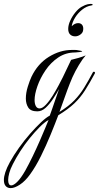

<svg xmlns="http://www.w3.org/2000/svg" viewBox="-118 -568 509 988"><path d="M-63 400Q-79 400 -88.5 389.5Q-98 379 -98 358Q-98 341 -90.5 318Q-83 295 -67 266Q-47 230 -20 192Q7 154 37 120Q67 86 93.5 61Q120 36 138 27Q142 17 149.5 -5Q157 -27 165.5 -51.5Q174 -76 180 -93Q186 -110 186 -110Q172 -85 154.5 -58.5Q137 -32 117 -13.5Q97 5 74 5Q40 5 27.5 -14.5Q15 -34 15 -61Q15 -90 25 -122Q35 -154 44 -173Q76 -240 133.5 -275.5Q191 -311 252 -311Q260 -311 268.5 -311Q277 -311 285 -309Q305 -306 305 -304Q305 -302 290.5 -300Q276 -298 269 -298Q220 -298 181.5 -272Q143 -246 116 -206Q89 -166 74.5 -124.5Q60 -83 60 -53Q60 -34 66.5 -22Q73 -10 86 -10Q100 -10 118 -29Q136 -48 153 -75.5Q170 -103 184 -129.5Q198 -156 205 -170L248 -260Q265 -264 286 -270Q307 -276 323 -283Q307 -265 288 -233.5Q269 -202 255 -171Q240 -136 229.5 -107.5Q219 -79 209.5 -52Q200 -25 188 8Q236 -22 264.5 -51.5Q293 -81 314.5 -116Q336 -151 360 -196Q362 -199 365 -199Q368 -199 370 -196.5Q372 -194 370 -190Q343 -140 319.5 -103Q296 -66 264.5 -36Q233 -6 182 25Q165 70 142 126Q119 182 92.5 235.5Q66 289 37 329Q12 364 -15.5 382Q-43 400 -63 400ZM-60 386Q-48 386 -29.5 368Q-11 350 12 310Q31 276 50.5 235.5Q70 195 87 156Q104 117 116 88Q128 59 132 49Q111 61 86 86Q61 111 35 143Q9 175 -13.5 210Q-36 245 -52 277Q-65 302 -70.5 323Q-76 344 -76 358Q-76 386 -60 386ZM269 -381Q253 -381 243 -390.5Q233 -400 233 -419Q233 -439 243.5 -462Q254 -485 270 -504.5Q286 -524 302 -533Q322 -544 333 -546Q344 -548 348 -548Q359 -548 359 -543Q359 -541 352 -540Q327 -536 305 -518.5Q283 -501 268.5 -477.5Q254 -454 251 -433Q267 -449 284 -449Q298 -449 305 -439.5Q312 -430 310 -414Q309 -400 296 -390.5Q283 -381 269 -381Z"/></svg>

Font: Mea Culpa
Style: Regular
Weight: 400
Designer: Robert E. Leuschke
Foundry: Robert E. Leuschke
Version: Version 1.010; ttfautohint (v1.8.3)